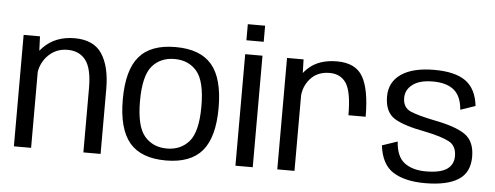

<svg xmlns="http://www.w3.org/2000/svg" viewBox="-50 -882 2624 1017"><g transform="rotate(5 1262.0 -373.5)"><path d="M51.5 0H143V-404.5C148.5 -436.5 162 -464 183 -487C211.5 -518 247 -534 290 -534C333 -534 365.5 -519 387.5 -489.5C410 -460 421 -411 421 -341.5V0H512.5V-345C512.5 -425 497.5 -487.5 468 -532C439 -576 390.5 -598.5 323 -598.5C255.5 -598.5 201 -577.5 159 -535.5C152.5 -529 147 -523 141.5 -516.5L138.5 -592.5H51.5Z M859.5 4.5C947 4.5 1011.5 -20 1052.5 -68.5C1093.5 -117.5 1114 -193.5 1114 -297.5C1114 -401.5 1093.5 -478 1052.5 -526C1011.5 -574.5 947 -598.5 859.5 -598.5C771.5 -598.5 707 -574.5 666 -526C625 -478 604.5 -401.5 604.5 -297.5C604.5 -193.5 625 -117.5 666 -68.5C707 -20 771.5 4.5 859.5 4.5ZM859.5 -59C810 -59 770 -76.5 740.5 -111C711 -145.5 696 -207.5 696 -297C696 -387 711 -449 740.5 -483.5C770 -518 810 -535 859.5 -535C909 -535 948.5 -518 978 -483.5C1007.5 -449 1022.5 -387 1022.5 -297C1022.5 -207.5 1007.5 -145.5 978 -111C948.5 -76.5 909 -59 859.5 -59Z M1229.5 0H1321.5V-593H1229.5ZM1229.5 -752.5V-667H1321.5V-752.5Z M1802.5 -318.5H1894C1894 -415.5 1881 -486.5 1855 -531C1829.5 -575.5 1783.5 -597.5 1717.5 -597.5C1653 -597.5 1602 -580 1564.5 -544.5C1556 -537 1548.5 -528.5 1542 -520L1540 -592.5H1452V0H1543.5V-400.5C1546 -433 1558 -462.5 1580.5 -489C1606 -518.5 1640.5 -533 1684.5 -533C1723.5 -533 1753 -518 1773 -487.5C1792.5 -457 1802.5 -400.5 1802.5 -318.5Z M2237.5 4.5C2315.5 4.5 2374.5 -8.5 2414.5 -34C2454.5 -59.5 2474.5 -100.5 2474.5 -156C2474.5 -211.5 2457 -251 2422.5 -274.5C2388.5 -298 2333 -317 2256.5 -331.5C2200 -343 2158 -354.5 2130 -366.5C2102.5 -378.5 2088.5 -402 2088.5 -436C2088.5 -464.5 2100.5 -488 2125 -507C2149.5 -526 2185.5 -535.5 2233.5 -535.5C2282.5 -535.5 2320 -524.5 2346 -502.5C2372 -480.5 2386.5 -446 2390 -399L2469 -426C2462 -486.5 2440 -530 2402.5 -557C2365 -584 2309.5 -597.5 2235 -597.5C2160 -597.5 2101.5 -583.5 2060 -555.5C2018.5 -527 1997.5 -487.5 1997.5 -435.5C1997.5 -380.5 2015 -342.5 2049 -320.5C2083.5 -299 2138.5 -281.5 2214.5 -267.5C2273.5 -255.5 2316.5 -242 2343 -228C2370 -214 2383.5 -188.5 2383.5 -152C2383.5 -121.5 2371.5 -98 2348 -82C2324.5 -66 2287.5 -58 2236 -58C2190 -58 2152 -68.5 2123 -90C2094 -111.5 2078 -149 2074.5 -202.5L1993 -175C2001 -108.5 2025.5 -61.5 2067.5 -35C2109.5 -8.5 2166.5 4.5 2237.5 4.5Z"/></g></svg>

Font: Anybody
Style: Regular
Weight: 400
Designer: Tyler Finck
Foundry: Etcetera Type Company
Version: Version 1.110